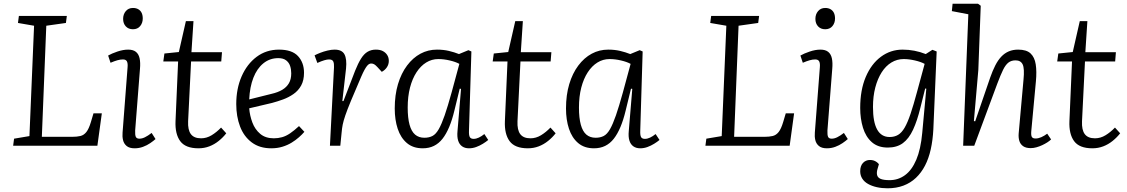

<svg xmlns="http://www.w3.org/2000/svg" viewBox="-20 -787 6086 1037"><path d="M56 -38 139 -52 164 -648 77 -663 82 -701H341L336 -663L230 -648L206 -48H369Q396 -48 414.5 -52.5Q433 -57 446.5 -74Q460 -91 471 -128L485 -175H530L506 0H51Z M669 -423Q671 -445 665.5 -455.5Q660 -466 644 -466Q630 -466 614 -461.5Q598 -457 577 -448L564 -487Q583 -498 614 -508.5Q645 -519 672 -519Q699 -519 714 -507Q729 -495 734 -472Q739 -449 736 -415L710 -82Q709 -58 713.5 -48Q718 -38 733 -38Q747 -38 762.5 -45.5Q778 -53 799 -69L820 -36Q809 -26 791.5 -14Q774 -2 752.5 6Q731 14 707 14Q679 14 664 1.5Q649 -11 644.5 -30.5Q640 -50 642 -71ZM645 -685Q645 -710 659.5 -727Q674 -744 698 -744Q715 -744 727 -737Q739 -730 745 -717.5Q751 -705 751 -687Q751 -663 737 -646Q723 -629 698 -629Q674 -629 659.5 -644.5Q645 -660 645 -685Z M868 -498 946 -506 984 -673H1025L1014 -505H1179L1175 -455H1012L996 -132Q994 -85 1011 -62.5Q1028 -40 1066 -40Q1096 -40 1123 -56.5Q1150 -73 1174 -98L1202 -67Q1185 -45 1161.5 -26Q1138 -7 1110.5 3.5Q1083 14 1052 14Q982 14 953.5 -24.5Q925 -63 928 -133L942 -455H862Z M1487 -519Q1557 -519 1589.5 -484Q1622 -449 1622 -394Q1622 -353 1606.5 -325Q1591 -297 1565 -279Q1539 -261 1509 -250Q1479 -239 1449 -231L1326 -202Q1329 -163 1343 -125.5Q1357 -88 1385.5 -64Q1414 -40 1459 -40Q1482 -40 1503.5 -46Q1525 -52 1547 -67Q1569 -82 1595 -106L1624 -75Q1612 -61 1594.5 -45.5Q1577 -30 1555 -16.5Q1533 -3 1505.5 5.5Q1478 14 1445 14Q1382 14 1339.5 -18Q1297 -50 1276.5 -104Q1256 -158 1256 -225Q1256 -308 1285 -374.5Q1314 -441 1366 -480Q1418 -519 1487 -519ZM1553 -391Q1553 -412 1547 -430.5Q1541 -449 1525.5 -461Q1510 -473 1483 -473Q1437 -473 1402.5 -445Q1368 -417 1348.5 -367Q1329 -317 1326 -250L1446 -280Q1481 -288 1504.5 -302Q1528 -316 1540.5 -337.5Q1553 -359 1553 -391Z M1784 -424Q1785 -444 1780 -455Q1775 -466 1757 -466Q1747 -466 1731.5 -461.5Q1716 -457 1694 -447L1679 -488Q1690 -494 1709 -501.5Q1728 -509 1749 -514Q1770 -519 1787 -519Q1827 -519 1840.5 -493.5Q1854 -468 1849 -417L1829 -241H1835L1898 -405Q1914 -445 1930 -470.5Q1946 -496 1965.5 -507.5Q1985 -519 2010 -519Q2033 -519 2048 -511Q2063 -503 2071.5 -489.5Q2080 -476 2080 -458Q2080 -439 2069.5 -423.5Q2059 -408 2042 -399L2019 -424Q2009 -435 2001.5 -439.5Q1994 -444 1985 -444Q1979 -444 1973.5 -441Q1968 -438 1962 -430.5Q1956 -423 1948.5 -409.5Q1941 -396 1931 -373Q1896 -292 1875.5 -242.5Q1855 -193 1845 -163.5Q1835 -134 1831 -114Q1827 -94 1825 -70L1818 0H1762Z M2513 -81Q2512 -56 2517.5 -46.5Q2523 -37 2538 -37Q2552 -37 2566.5 -44Q2581 -51 2596 -63L2617 -31Q2605 -21 2588 -10.5Q2571 0 2552 7Q2533 14 2513 14Q2491 14 2476 3.5Q2461 -7 2454.5 -27.5Q2448 -48 2451 -79L2470 -307L2463 -308L2434 -189Q2422 -139 2406 -101Q2390 -63 2370 -37.5Q2350 -12 2323.5 1Q2297 14 2263 14Q2211 14 2177.5 -14.5Q2144 -43 2128 -91.5Q2112 -140 2112 -201Q2112 -274 2129.5 -332.5Q2147 -391 2178.5 -433Q2210 -475 2251 -497Q2292 -519 2340 -519Q2375 -519 2404.5 -512Q2434 -505 2459 -495L2510 -516L2526 -509ZM2272 -43Q2297 -43 2315.5 -52.5Q2334 -62 2349.5 -89Q2365 -116 2381.5 -163.5Q2398 -211 2419 -287L2461 -442Q2441 -453 2409 -460.5Q2377 -468 2347 -468Q2312 -468 2282 -449.5Q2252 -431 2229.5 -396.5Q2207 -362 2194.5 -314Q2182 -266 2182 -206Q2182 -150 2192 -113.5Q2202 -77 2222 -60Q2242 -43 2272 -43Z M2647 -498 2725 -506 2763 -673H2804L2793 -505H2958L2954 -455H2791L2775 -132Q2773 -85 2790 -62.5Q2807 -40 2845 -40Q2875 -40 2902 -56.5Q2929 -73 2953 -98L2981 -67Q2964 -45 2940.5 -26Q2917 -7 2889.5 3.5Q2862 14 2831 14Q2761 14 2732.5 -24.5Q2704 -63 2707 -133L2721 -455H2641Z M3438 -81Q3437 -56 3442.5 -46.5Q3448 -37 3463 -37Q3477 -37 3491.5 -44Q3506 -51 3521 -63L3542 -31Q3530 -21 3513 -10.5Q3496 0 3477 7Q3458 14 3438 14Q3416 14 3401 3.5Q3386 -7 3379.5 -27.5Q3373 -48 3376 -79L3395 -307L3388 -308L3359 -189Q3347 -139 3331 -101Q3315 -63 3295 -37.5Q3275 -12 3248.5 1Q3222 14 3188 14Q3136 14 3102.5 -14.5Q3069 -43 3053 -91.5Q3037 -140 3037 -201Q3037 -274 3054.5 -332.5Q3072 -391 3103.5 -433Q3135 -475 3176 -497Q3217 -519 3265 -519Q3300 -519 3329.5 -512Q3359 -505 3384 -495L3435 -516L3451 -509ZM3197 -43Q3222 -43 3240.5 -52.5Q3259 -62 3274.5 -89Q3290 -116 3306.5 -163.5Q3323 -211 3344 -287L3386 -442Q3366 -453 3334 -460.5Q3302 -468 3272 -468Q3237 -468 3207 -449.5Q3177 -431 3154.5 -396.5Q3132 -362 3119.5 -314Q3107 -266 3107 -206Q3107 -150 3117 -113.5Q3127 -77 3147 -60Q3167 -43 3197 -43Z M3795 -38 3878 -52 3903 -648 3816 -663 3821 -701H4080L4075 -663L3969 -648L3945 -48H4108Q4135 -48 4153.5 -52.5Q4172 -57 4185.5 -74Q4199 -91 4210 -128L4224 -175H4269L4245 0H3790Z M4408 -423Q4410 -445 4404.5 -455.5Q4399 -466 4383 -466Q4369 -466 4353 -461.5Q4337 -457 4316 -448L4303 -487Q4322 -498 4353 -508.5Q4384 -519 4411 -519Q4438 -519 4453 -507Q4468 -495 4473 -472Q4478 -449 4475 -415L4449 -82Q4448 -58 4452.5 -48Q4457 -38 4472 -38Q4486 -38 4501.5 -45.5Q4517 -53 4538 -69L4559 -36Q4548 -26 4530.5 -14Q4513 -2 4491.5 6Q4470 14 4446 14Q4418 14 4403 1.5Q4388 -11 4383.5 -30.5Q4379 -50 4381 -71ZM4384 -685Q4384 -710 4398.5 -727Q4413 -744 4437 -744Q4454 -744 4466 -737Q4478 -730 4484 -717.5Q4490 -705 4490 -687Q4490 -663 4476 -646Q4462 -629 4437 -629Q4413 -629 4398.5 -644.5Q4384 -660 4384 -685Z M4983 -308 4977 -309 4951 -205Q4934 -135 4911.5 -86.5Q4889 -38 4856.5 -14Q4824 10 4775 10Q4722 10 4689 -19Q4656 -48 4641 -97Q4626 -146 4626 -204Q4626 -301 4656 -371.5Q4686 -442 4738 -480.5Q4790 -519 4855 -519Q4887 -519 4918.5 -513Q4950 -507 4980 -495L5016 -518L5039 -509L5021 -88Q5018 -30 5007 19.5Q4996 69 4976 107.5Q4956 146 4927 173.5Q4898 201 4859.5 215.5Q4821 230 4774 230Q4743 230 4716 224Q4689 218 4668.5 206.5Q4648 195 4637 177.5Q4626 160 4626 138Q4626 109 4641 93Q4656 77 4679 77Q4689 77 4697.5 79.5Q4706 82 4714 87.5Q4722 93 4727 100L4720 124Q4714 143 4717 157.5Q4720 172 4736 179Q4752 186 4785 186Q4831 186 4868 159Q4905 132 4929 75.5Q4953 19 4961 -69ZM4785 -47Q4811 -47 4830.5 -58.5Q4850 -70 4866 -97.5Q4882 -125 4898 -172.5Q4914 -220 4933 -291L4974 -442Q4954 -453 4921.5 -460.5Q4889 -468 4861 -468Q4825 -468 4794.5 -449.5Q4764 -431 4742 -396.5Q4720 -362 4707.5 -314.5Q4695 -267 4695 -209Q4695 -128 4717.5 -87.5Q4740 -47 4785 -47Z M5657 -34Q5649 -26 5636.5 -18Q5624 -10 5609 -3Q5594 4 5578 8.5Q5562 13 5547 13Q5521 13 5506 2.5Q5491 -8 5485.5 -26Q5480 -44 5482 -67L5508 -357Q5514 -417 5503.5 -439Q5493 -461 5465 -461Q5442 -461 5426.5 -449Q5411 -437 5397.5 -409.5Q5384 -382 5366 -334L5242 0H5182L5210 -710L5121 -727L5125 -767H5262L5277 -756L5264 -409L5240 -133L5247 -132L5328 -368Q5341 -405 5355.5 -433.5Q5370 -462 5388 -481Q5406 -500 5428.5 -509.5Q5451 -519 5479 -519Q5524 -519 5546 -498.5Q5568 -478 5574 -439.5Q5580 -401 5575 -348L5550 -79Q5548 -56 5553 -47.5Q5558 -39 5573 -39Q5588 -39 5604 -46Q5620 -53 5636 -65Z M5696 -498 5774 -506 5812 -673H5853L5842 -505H6007L6003 -455H5840L5824 -132Q5822 -85 5839 -62.5Q5856 -40 5894 -40Q5924 -40 5951 -56.5Q5978 -73 6002 -98L6030 -67Q6013 -45 5989.5 -26Q5966 -7 5938.5 3.5Q5911 14 5880 14Q5810 14 5781.5 -24.5Q5753 -63 5756 -133L5770 -455H5690Z"/></svg>

Font: Literata Light
Style: Italic
Weight: 300
Italic angle: -2°
Designer: Latin by Veronika Burian and Jose Scaglione. Greek by Irene Vlachou. Cyrillic by Vera Evstafieva
Foundry: TypeTogether
Version: Version 3.103;gftools[0.9.29]